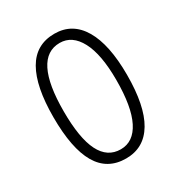

<svg xmlns="http://www.w3.org/2000/svg" viewBox="-167 -806 883 940"><g transform="rotate(-30 275.0 -335.5)"><path d="M67 -336Q67 -509 118.5 -598.5Q170 -688 275 -688Q376 -688 429.5 -597.5Q483 -507 483 -336Q483 -161 430 -72Q377 17 275 17Q170 17 118.5 -71Q67 -159 67 -336ZM425 -341Q425 -485 385 -560.5Q345 -636 275 -636Q125 -636 125 -336Q125 -184 162.5 -109.5Q200 -35 275 -35Q347 -35 386 -112Q425 -189 425 -341Z"/></g></svg>

Font: Biryani ExtraLight
Style: Regular
Weight: 275
Designer: Dan Reynolds and Mathieu Reguer
Foundry: Dan Reynolds and Mathieu Reguer
Version: Version 1.004; ttfautohint (v1.1) -l 5 -r 5 -G 72 -x 0 -D la